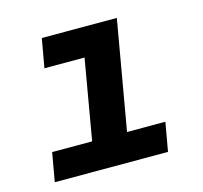

<svg xmlns="http://www.w3.org/2000/svg" viewBox="-83 -619 753 711"><g transform="rotate(-15 293.5 -264.0)"><path d="M134.8 -528.3H422.4L349.6 -110.4H496.6L477.1 0H43L62.5 -110.4H215.8L269 -417.5H115.2Z"/></g></svg>

Font: Roboto Mono
Style: Bold Italic
Weight: 700
Designer: Google
Version: Version 2.000985; 2015; ttfautohint (v1.3)